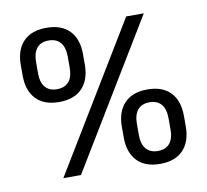

<svg xmlns="http://www.w3.org/2000/svg" viewBox="-75 -732 891 827"><g transform="rotate(-10 370.5 -319.0)"><path d="M139 0 526.5 -639H603.5L216 0ZM561 12Q495 12 460.2 -25Q425.5 -62 425.5 -128V-174Q425.5 -239.5 460.5 -276.5Q495.5 -313.5 561 -313.5Q627 -313.5 662 -277Q697 -240.5 697 -174V-128Q697 -62 662 -25Q627 12 561 12ZM561 -44.5Q595 -44.5 612.5 -65.5Q630 -86.5 630 -126.5V-175Q630 -215.5 612.2 -236.5Q594.5 -257.5 561 -257.5Q527 -257.5 509.2 -236.5Q491.5 -215.5 491.5 -175V-126.5Q491.5 -86.5 509.5 -65.5Q527.5 -44.5 561 -44.5ZM179 -326Q113 -326 78 -362.8Q43 -399.5 43 -465.5V-512Q43 -577.5 78 -614Q113 -650.5 179 -650.5Q245 -650.5 280 -614Q315 -577.5 315 -512V-465.5Q315 -400 280 -363Q245 -326 179 -326ZM179 -382Q213 -382 230.8 -402.8Q248.5 -423.5 248.5 -464V-513Q248.5 -552.5 230.8 -573.8Q213 -595 179 -595Q145 -595 127.5 -573.8Q110 -552.5 110 -513V-464Q110 -423.5 127.8 -402.8Q145.5 -382 179 -382Z"/></g></svg>

Font: Anek Telugu
Style: Regular
Weight: 400
Designer: Omkar Bhoir (Telugu), Yesha Goshar (Latin)
Foundry: Ek Type
Version: Version 1.003